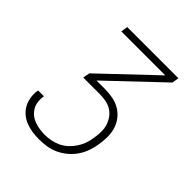

<svg xmlns="http://www.w3.org/2000/svg" viewBox="-203 -867 1006 1006"><g transform="rotate(45 300.0 -363.5)"><path d="M250 8Q224 8 199 4.5Q174 1 151 -8Q128 -17 109.5 -32.5Q91 -48 79.5 -69Q68 -90 64 -115.5Q60 -141 64 -167L65 -170H108L107 -167Q104 -147 106.5 -127Q109 -107 118.5 -90.5Q128 -74 142.5 -62Q157 -50 175.5 -43Q194 -36 213.5 -33Q233 -30 254 -30Q276 -30 299 -34.5Q322 -39 344 -49.5Q366 -60 384 -77Q402 -94 415.5 -114.5Q429 -135 436.5 -157.5Q444 -180 447 -202Q451 -226 451.5 -249.5Q452 -273 445.5 -294.5Q439 -316 426 -334.5Q413 -353 394.5 -364.5Q376 -376 353 -380.5Q330 -385 306 -385H184L191 -423L480 -697H154L160 -735H539L533 -697L244 -423H307Q337 -423 365.5 -417.5Q394 -412 418 -398Q442 -384 459.5 -362Q477 -340 485.5 -313Q494 -286 494 -256Q494 -226 489 -196Q485 -169 475.5 -141.5Q466 -114 449.5 -89.5Q433 -65 410 -45.5Q387 -26 360.5 -13.5Q334 -1 305.5 3.5Q277 8 250 8Z"/></g></svg>

Font: Iosevka Aile XLt Obl
Style: Regular
Weight: 200
Italic angle: -9°
Designer: Belleve Invis
Foundry: Belleve Invis
Version: Version 31.1.0; ttfautohint (v1.8.4)